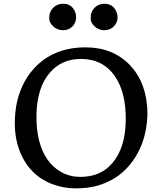

<svg xmlns="http://www.w3.org/2000/svg" viewBox="-20 -1011 874 1038"><path d="M161.1 -637.7Q265.6 -754.9 442.4 -754.9Q591.3 -754.9 683.1 -658.2Q777.3 -558.6 777.3 -389.2Q771 -222.2 674.3 -111.3Q608.9 -36.6 507.3 -7.3Q456.1 7.3 388.9 7.3Q321.8 7.3 259.5 -16.8Q197.3 -41 152.6 -87.9Q107.9 -134.8 83.3 -203.1Q58.6 -271.5 60.1 -355.7Q61.5 -439.9 87.2 -511.7Q112.8 -583.5 161.1 -637.7ZM587.9 -129.9Q657.7 -211.9 659.7 -357.9Q662.6 -509.3 601.1 -599.1Q536.6 -692.4 417 -692.4Q313.5 -692.4 249.5 -618.2Q180.2 -538.1 177.2 -391.1Q174.3 -238.8 236.3 -148.9Q267.1 -104.5 313.2 -79.6Q359.4 -54.7 414.3 -54.7Q469.2 -54.7 512.5 -73.2Q555.7 -91.8 587.9 -129.9ZM491.7 -868.2Q470.2 -888.2 470.2 -910.4Q470.2 -932.6 475.8 -946Q481.4 -959.5 491.7 -969.7Q512.7 -990.7 544.4 -990.7Q591.3 -990.7 609.9 -946.3Q615.7 -932.6 615.7 -917.7Q615.7 -902.8 610.1 -890.1Q604.5 -877.4 595 -867.9Q585.4 -858.4 572.5 -853Q559.6 -847.7 544.2 -847.7Q528.8 -847.7 515.1 -853Q501.5 -858.4 491.7 -868.2ZM268.1 -868.2Q246.1 -888.7 246.1 -910.6Q246.1 -932.6 252 -946Q257.8 -959.5 268.1 -969.7Q289.1 -990.7 321.8 -990.7Q368.2 -990.7 386.2 -946.3Q391.6 -932.6 391.6 -917.7Q391.6 -902.8 386.2 -890.1Q380.9 -877.4 371.6 -867.9Q362.3 -858.4 349.4 -853Q336.4 -847.7 321 -847.7Q305.7 -847.7 291.7 -853Q277.8 -858.4 268.1 -868.2Z"/></svg>

Font: HeadlandOne
Style: Regular
Weight: 400
Designer: Gary Lonergan
Foundry: Sorkin Type Co.
Version: Version 1.002